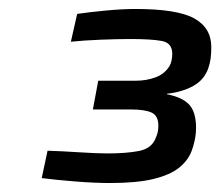

<svg xmlns="http://www.w3.org/2000/svg" viewBox="-20 -820 491 428"><path d="M225 -412Q191 -412 147.5 -415.5Q104 -419 73 -423L86 -484Q119 -483 157 -480.5Q195 -478 220 -478Q262 -478 290 -483.5Q318 -489 327 -512Q330 -519 331.5 -525Q333 -531 333 -540Q333 -562 318 -569Q303 -576 271 -576H187L199 -640H282Q306 -640 326.5 -647.5Q347 -655 358 -673Q361 -678 362.5 -685.5Q364 -693 364 -700Q364 -724 341.5 -728.5Q319 -733 270 -733Q242 -733 204.5 -731.5Q167 -730 138 -727L152 -789Q179 -793 216 -796.5Q253 -800 282 -800Q375 -800 413 -779Q451 -758 451 -715Q451 -701 449.5 -689.5Q448 -678 444 -667Q435 -642 411 -628.5Q387 -615 352 -611V-610Q387 -603 402 -586.5Q417 -570 417 -535Q417 -521 414 -507Q411 -493 407 -483Q399 -462 379 -446Q359 -430 322 -421Q285 -412 225 -412Z"/></svg>

Font: Saira Expanded SemiBold
Style: Italic
Weight: 600
Width: 7
Italic angle: -12°
Designer: Hector Gatti with collaboration of the Omnibus-Type team
Foundry: Omnibus-Type
Version: Version 1.101